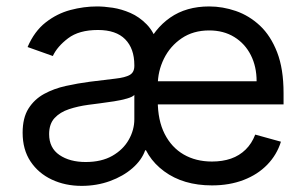

<svg xmlns="http://www.w3.org/2000/svg" viewBox="-20 -573 964 605"><path d="M647.9 11.2Q557.6 11.2 497.3 -33.2Q437 -77.6 423.3 -148.9L439 -420.4Q465.8 -482.4 516.4 -517.6Q566.9 -552.7 639.2 -552.7Q681.6 -552.7 723.4 -538.3Q765.1 -523.9 799.1 -492.2Q833 -460.4 853.3 -408.2Q873.5 -356 873.5 -279.8V-244.1H453.1V-316.9H788.6Q788.6 -363.3 770.3 -399.4Q752 -435.5 718.3 -456.3Q684.6 -477.1 639.2 -477.1Q588.9 -477.1 552.5 -452.4Q516.1 -427.7 496.6 -388.2Q477.1 -348.6 477.1 -304.2V-255.9Q477.1 -193.8 498.8 -151.1Q520.5 -108.4 558.8 -86.2Q597.2 -64 647.9 -64Q681.2 -64 707.8 -73.2Q734.4 -82.5 753.9 -101.6Q773.4 -120.6 784.2 -148.9L865.2 -126.5Q852.5 -85.4 822.3 -54.2Q792 -22.9 747.6 -5.9Q703.1 11.2 647.9 11.2ZM250 -62.5Q299.8 -62.5 334 -82Q368.2 -101.6 385.7 -132.6Q403.3 -163.6 403.3 -197.3V-273.9Q397.9 -267.6 380.1 -262.5Q362.3 -257.3 339.1 -253.7Q315.9 -250 293.9 -247.3Q272 -244.6 258.3 -242.7Q225.6 -238.3 197.5 -229Q169.4 -219.7 152.1 -201.2Q134.8 -182.6 134.8 -150.4Q134.8 -106.9 167.2 -84.7Q199.7 -62.5 250 -62.5ZM237.3 12.7Q185.5 12.7 143.3 -7.1Q101.1 -26.9 76.2 -64.2Q51.3 -101.6 51.3 -154.8Q51.3 -201.7 69.8 -231Q88.4 -260.3 119.1 -277.1Q149.9 -293.9 187.5 -302.2Q225.1 -310.5 262.7 -315.4Q312.5 -321.8 343.5 -325.2Q374.5 -328.6 388.9 -336.9Q403.3 -345.2 403.3 -365.2V-367.7Q403.3 -419.9 374.5 -449.2Q345.7 -478.5 288.6 -478.5Q229 -478.5 194.6 -452.4Q160.2 -426.3 146.5 -396.5L66.9 -424.8Q88.4 -474.6 124 -502.4Q159.7 -530.3 201.9 -541.5Q244.1 -552.7 285.6 -552.7Q307.6 -552.7 335.2 -548.6Q362.8 -544.4 390.9 -532.2Q418.9 -520 442.1 -496.3Q465.3 -472.7 477.1 -433.1L444.8 -99.6H437.5Q426.8 -68.8 397.5 -43.2Q368.2 -17.6 326.4 -2.4Q284.7 12.7 237.3 12.7Z"/></svg>

Font: Sahel VF Regular
Style: Regular
Weight: 400
Foundry: Saber Rastikerdar (saber.rastikerdar@gmail.com)
Version: Version 3.4.0